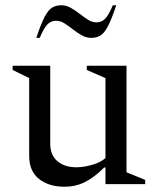

<svg xmlns="http://www.w3.org/2000/svg" viewBox="-20 -700 601 730"><path d="M225 10Q166 10 128.5 -19.5Q91 -49 91 -107V-403L28 -434V-450H171V-154Q171 -110 198.5 -87Q226 -64 270 -64Q297 -64 329.5 -73Q362 -82 381 -99V-403L310 -434V-450H461V-45L532 -16V0H381V-63H376Q338 -25 302.5 -7.5Q267 10 225 10ZM118 -556Q136 -610 150 -636.5Q164 -663 179 -671.5Q194 -680 213 -680Q232 -680 249.5 -670Q267 -660 283 -647.5Q299 -635 314.5 -625Q330 -615 347 -615Q366 -615 379.5 -628.5Q393 -642 409 -680H422Q404 -626 390 -599.5Q376 -573 361 -564.5Q346 -556 327 -556Q308 -556 290.5 -566Q273 -576 257 -588.5Q241 -601 225.5 -611Q210 -621 193 -621Q174 -621 160.5 -607.5Q147 -594 131 -556Z"/></svg>

Font: Spectral
Style: Regular
Weight: 400
Designer: Jean-Baptiste Levee
Foundry: Production Type
Version: Version 2.001